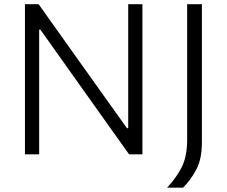

<svg xmlns="http://www.w3.org/2000/svg" viewBox="-20 -733 1078 912"><path d="M98.5 0V-713H163.5Q230.5 -618.5 293.5 -530Q356.5 -441.5 418 -355.5L583 -124H589V-713H656.5V0H593Q536.5 -79 474.5 -166.5Q412.5 -254 337.5 -359L172 -592H166V0ZM773.5 158.5Q818 111 843 61.5Q868 12 869 -64.5V-713H939V-57Q939 23.5 911.5 74Q884 124.5 849.5 158.5Z"/></svg>

Font: Commissioner Light
Style: Regular
Weight: 300
Designer: Kostas Bartsokas
Foundry: Kostas Bartsokas
Version: Version 1.000; ttfautohint (v1.8.3)